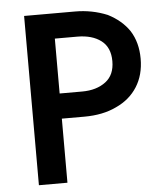

<svg xmlns="http://www.w3.org/2000/svg" viewBox="-51 -746 680 791"><g transform="rotate(-5 289.0 -350.0)"><path d="M196 -700H78V0H196ZM289 -700H148V-596H289Q350 -596 387 -568Q424 -540 424 -483Q424 -426 387 -398Q349 -369 289 -369H148V-265H289Q366 -265 422 -292Q479 -318 510 -367Q541 -416 541 -483Q541 -550 510 -599Q479 -645 422 -674Q359 -700 289 -700Z"/></g></svg>

Font: NM-font
Style: Medium
Weight: 500
Designer: ""
Foundry: ""
Version: ""